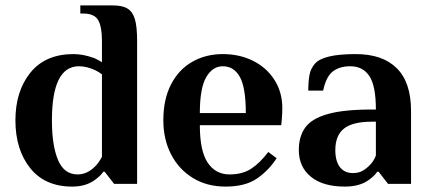

<svg xmlns="http://www.w3.org/2000/svg" viewBox="-20 -680 1592 710"><path d="M37 -235Q37 -343 92.5 -411.5Q148 -480 252 -480Q288 -480 329 -465Q344 -458 357 -450V-530Q357 -581 343 -605.5Q329 -630 287 -630H277V-660H397Q433 -660 452 -648Q471 -636 479 -608.5Q487 -581 487 -530V0H402L367 -45H362Q353 -31 334 -17Q300 10 247 10Q146 10 91.5 -58.5Q37 -127 37 -235ZM334 -67Q345 -78 357 -100V-405Q347 -413 333 -420Q301 -435 272 -435Q172 -435 172 -235Q172 -142 194.5 -88.5Q217 -35 267 -35Q304 -35 334 -67Z M584 -235Q584 -313 612.5 -368Q641 -423 691 -451.5Q741 -480 804 -480Q866 -480 916 -455Q966 -430 995 -384.5Q1024 -339 1024 -280Q1024 -261 1022 -237L1020 -217H719Q719 -122 748 -78.5Q777 -35 829 -35Q877 -35 909.5 -56.5Q942 -78 972 -118L1003 -95Q974 -50 930.5 -20Q887 10 814 10Q745 10 693 -22Q641 -54 612.5 -109.5Q584 -165 584 -235ZM889 -262Q889 -356 867 -395.5Q845 -435 804 -435Q766 -435 742.5 -394.5Q719 -354 719 -262Z M1085 -125Q1085 -175 1108.5 -208Q1132 -241 1191 -258Q1250 -275 1355 -275H1370Q1370 -362 1346 -398.5Q1322 -435 1275 -435Q1236 -435 1211 -416Q1186 -397 1175 -345H1120Q1120 -379 1124.5 -403Q1129 -427 1145 -445Q1176 -480 1295 -480Q1395 -480 1447.5 -427.5Q1500 -375 1500 -270V0H1415L1380 -45H1375Q1366 -31 1347 -17Q1313 10 1255 10Q1174 10 1129.5 -26.5Q1085 -63 1085 -125ZM1350 -72Q1363 -86 1370 -105V-230H1355Q1284 -230 1252 -204.5Q1220 -179 1220 -125Q1220 -84 1237 -62Q1254 -40 1285 -40Q1306 -40 1321 -48.5Q1336 -57 1350 -72Z"/></svg>

Font: Philosopher
Style: Bold
Weight: 700
Designer: Jovanny Lemonad
Foundry: Jovanny Lemonad
Version: Version 2.000